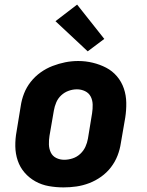

<svg xmlns="http://www.w3.org/2000/svg" viewBox="-20 -806 640 834"><path d="M256 8Q224 8 192.5 2.5Q161 -3 134 -18Q107 -33 87 -56Q67 -79 57 -108.5Q47 -138 46.5 -170.5Q46 -203 52 -235L70 -345Q74 -373 84.5 -400Q95 -427 113.5 -450.5Q132 -474 156.5 -491.5Q181 -509 208.5 -519.5Q236 -530 263.5 -535.5Q291 -541 320 -541Q352 -541 383 -533.5Q414 -526 441 -512Q468 -498 488 -474.5Q508 -451 518 -421.5Q528 -392 528.5 -359.5Q529 -327 524 -295L505 -185Q501 -157 490.5 -130Q480 -103 462 -79.5Q444 -56 419.5 -38.5Q395 -21 367.5 -10.5Q340 0 312 4Q284 8 256 8ZM259 -112Q277 -112 295.5 -118Q314 -124 328.5 -137.5Q343 -151 351 -168.5Q359 -186 362 -204L380 -314Q383 -333 382.5 -352Q382 -371 374 -386.5Q366 -402 349.5 -410Q333 -418 314 -418Q296 -418 278 -411.5Q260 -405 246 -392Q232 -379 224.5 -361.5Q217 -344 214 -326L195 -216Q192 -197 192.5 -178.5Q193 -160 200.5 -144Q208 -128 224 -120Q240 -112 259 -112ZM361 -583 221 -714 315 -786 433 -637Z"/></svg>

Font: Iosevka Curly HvExObl
Style: Regular
Weight: 900
Width: 7
Italic angle: -9°
Monospace: yes
Designer: Belleve Invis
Foundry: Belleve Invis
Version: Version 11.1.0; ttfautohint (v1.8.3)